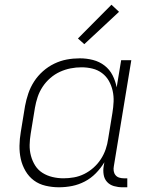

<svg xmlns="http://www.w3.org/2000/svg" viewBox="-20 -785 640 813"><path d="M229 8Q201 8 173 1.5Q145 -5 123.5 -21Q102 -37 88 -61Q74 -85 68 -112Q62 -139 62.5 -168Q63 -197 68 -226L86 -336Q91 -363 100 -389.5Q109 -416 124.5 -440Q140 -464 162 -483.5Q184 -503 210 -515.5Q236 -528 263 -533Q290 -538 318 -538Q347 -538 374 -531Q401 -524 422.5 -507.5Q444 -491 456.5 -466.5Q469 -442 474 -415L493 -530H536L462 -81Q460 -71 461.5 -61Q463 -51 469 -43.5Q475 -36 484.5 -33Q494 -30 504 -30H519V8H498Q480 8 462.5 3Q445 -2 433.5 -14.5Q422 -27 419 -45Q416 -63 419 -81L422 -98Q407 -73 386 -51.5Q365 -30 339 -16.5Q313 -3 285.5 2.5Q258 8 229 8Q229 8 229 8Q229 8 229 8ZM249 -30Q271 -30 293.5 -34Q316 -38 337 -48.5Q358 -59 376 -75Q394 -91 407 -111Q420 -131 427.5 -153Q435 -175 438 -197L456 -307Q460 -331 461 -354.5Q462 -378 457 -400.5Q452 -423 441 -442.5Q430 -462 412 -475.5Q394 -489 371.5 -494.5Q349 -500 325 -500Q302 -500 279 -495.5Q256 -491 234 -481Q212 -471 193 -454.5Q174 -438 160.5 -417.5Q147 -397 139.5 -374.5Q132 -352 128 -329L110 -219Q106 -195 105.5 -171.5Q105 -148 111 -125.5Q117 -103 129 -84Q141 -65 160 -53Q179 -41 202 -35.5Q225 -30 249 -30ZM337 -598 310 -622 452 -765 484 -735Z"/></svg>

Font: Iosevka Curly XLtEx
Style: Italic
Weight: 200
Width: 7
Italic angle: -9°
Monospace: yes
Designer: Belleve Invis
Foundry: Belleve Invis
Version: Version 11.1.0; ttfautohint (v1.8.3)